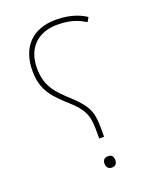

<svg xmlns="http://www.w3.org/2000/svg" viewBox="-138 -803 716 891"><g transform="rotate(-20 220.0 -357.0)"><path d="M249 -166V-137H273V-177C273 -251 264 -288 196 -351C132 -410 89 -450 89 -542C89 -640 148 -700 247 -700C320 -700 358 -678 383 -663L395 -684C377 -696 331 -724 248 -724C129 -724 65 -652 65 -537C65 -438 112 -395 179 -334C247 -273 249 -233 249 -166ZM259 10C275 10 285 1 285 -18C285 -37 276 -46 259 -46C240 -46 232 -35 232 -18C232 -2 241 10 259 10Z"/></g></svg>

Font: Noto Kufi Arabic Thin
Style: Regular
Weight: 100
Designer: Monotype Design Team, David Williams, Khaled Hosny
Foundry: Google LLC
Version: Version 2.109